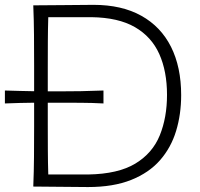

<svg xmlns="http://www.w3.org/2000/svg" viewBox="-31 -754 810 776"><path d="M103.5 0Q106 -62 106.4 -119.1Q106.9 -176.3 106.9 -243.7V-338.9Q79.1 -338.4 49.3 -337.9Q19.5 -337.4 -11.2 -335.9V-388.2Q19.5 -387.2 49.3 -386.5Q79.1 -385.7 106.9 -385.3V-488.3Q106.9 -556.2 106.4 -613.3Q106 -670.4 103.5 -732.4Q175.8 -732.4 231.4 -733.4Q287.1 -734.4 347.2 -734.4Q460.9 -734.4 540 -690.4Q619.1 -646.5 660.2 -564.7Q701.2 -482.9 701.2 -369.6Q701.2 -292 680.7 -224.6Q660.2 -157.2 615.7 -106.4Q571.3 -55.7 499.3 -26.9Q427.2 2 324.7 2Q261.2 2 212.2 1Q163.1 0 103.5 0ZM164.1 -48.8H325.7Q446.3 -50.8 515.9 -92.8Q585.4 -134.8 614.7 -206.8Q644 -278.8 644 -370.6Q644 -465.8 612.8 -535.6Q581.5 -605.5 514.4 -644.3Q447.3 -683.1 338.4 -684.6H164.1Q162.6 -635.3 162.4 -586.7Q162.1 -538.1 162.1 -481.4V-384.8Q163.1 -384.8 164.1 -384.8H211.9Q251 -384.8 295.4 -385.5Q339.8 -386.2 387.2 -388.2V-335.9Q339.8 -338.4 295.4 -338.6Q251 -338.9 211.9 -338.9H164.1H162.1V-250.5Q162.1 -194.3 162.4 -146.2Q162.6 -98.1 164.1 -48.8Z"/></svg>

Font: Pinar-DS2-FD Light
Style: Regular
Weight: 300
Designer: Amin Abedi
Version: Version 2.000